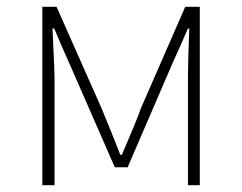

<svg xmlns="http://www.w3.org/2000/svg" viewBox="-20 -547 714 567"><path d="M105 0V-527H147L280 -227Q282 -222 303.5 -169.5Q325 -117 335 -90H340Q384 -192 396 -227L527 -527H570V0H535V-318Q535 -361 539 -463H535Q518 -423 488 -357L357 -53H319L186 -357Q156 -424 140 -463H135Q135 -454 138 -397.5Q141 -341 141 -318V0Z"/></svg>

Font: Noto Sans Korean Thin
Style: Regular
Weight: 250
Designer: Ryoko NISHIZUKA  (kana & ideographs); Paul D. Hunt (Latin, Greek & Cyrillic); Wenlong ZHANG  (bopomofo); Sandoll Communi
Foundry: Adobe Systems Incorporated
Version: Version 1.0001;PS 1;hotconv 1.0.78;makeotf.lib2.5.61930